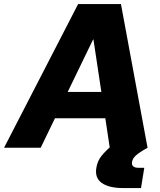

<svg xmlns="http://www.w3.org/2000/svg" viewBox="-61 -748 811 972"><path d="M145 0H-40.5L334.5 -727.5H551.3L686 0H494.6L472.2 -149.4H217.3ZM281.7 -282.7H452.1L412.1 -547.9H410.2ZM563.5 204.1Q491.2 204.1 454.6 178.5Q418 152.8 426.8 101.6Q432.1 66.9 453.1 41Q474.1 15.1 504.4 -10.3L686.5 0Q644.5 22.9 627.4 38.6Q610.4 54.2 607.4 71.8Q602.5 101.6 641.6 101.6H669.4L652.8 204.1Z"/></svg>

Font: Inter Display Extra Bold
Style: Italic
Weight: 800
Italic angle: -9.39999°
Designer: Rasmus Andersson
Foundry: rsms
Version: Version 4.000;git-4fc901f